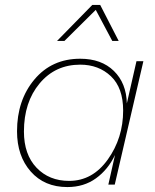

<svg xmlns="http://www.w3.org/2000/svg" viewBox="-20 -748 628 778"><path d="M211 -582 354 -728H386L461 -582H435L368 -708L241 -582ZM253 10Q160 10 104.5 -53Q49 -116 49 -216Q49 -342 119.5 -426Q190 -510 305 -510Q391 -510 441.5 -460.5Q492 -411 494 -329L533 -500H561L445 0H419L446 -120Q418 -61 369 -25.5Q320 10 253 10ZM260 -15Q355 -15 417 -102Q479 -189 479 -300Q479 -392 429.5 -439Q380 -486 305 -486Q204 -486 140.5 -410Q77 -334 77 -215Q77 -122 128 -68.5Q179 -15 260 -15Z"/></svg>

Font: Elaine Sans ExtraLight
Style: Italic
Weight: 275
Italic angle: -13°
Designer: Wei Huang
Foundry: Wei Huang
Version: Version 2.001;December 24, 2019;FontCreator 12.0.0.2547 64-b